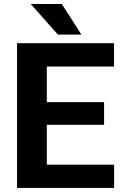

<svg xmlns="http://www.w3.org/2000/svg" viewBox="-20 -923 602 943"><path d="M540.5 -114.3V0H63.5V-710.9H540V-596.2H210V-421.4H491.2V-310.1H210V-114.3ZM283.7 -903.3 379.9 -752.9H264.6L130.9 -903.3Z"/></svg>

Font: Vazirmatn RD
Style: Bold
Weight: 700
Designer: Saber Rastikerdar
Foundry: Saber Rastikerdar
Version: Version 32.102